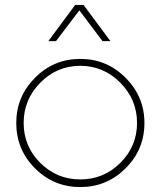

<svg xmlns="http://www.w3.org/2000/svg" viewBox="-20 -749 651 779"><path d="M46 -250Q46 -357 122 -433.5Q198 -510 306 -510Q413 -510 489.5 -433.5Q566 -357 566 -250Q566 -142 489.5 -66Q413 10 306 10Q198 10 122 -66Q46 -142 46 -250ZM536 -250Q536 -345 468 -413.5Q400 -482 306 -482Q211 -482 143.5 -413.5Q76 -345 76 -250Q76 -155 143.5 -88Q211 -21 306 -21Q401 -21 468.5 -88.5Q536 -156 536 -250ZM176 -582 285 -729H319L428 -582H396L302 -707L207 -582Z"/></svg>

Font: Human Sans ExtraLight
Style: Regular
Weight: 200
Designer: Tim Radville
Foundry: Continuum
Version: Version 1.000;FEAKit 1.0